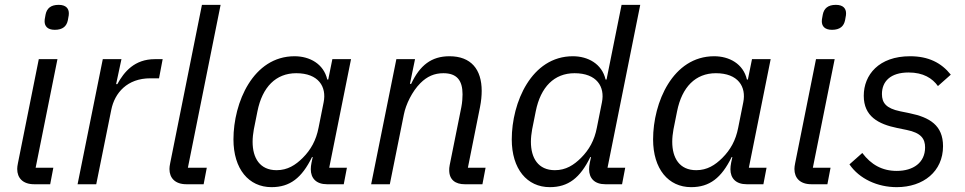

<svg xmlns="http://www.w3.org/2000/svg" viewBox="-20 -760 3981 792"><path d="M206 -637C239 -637 255 -652 260 -677C264 -696 264 -701 264 -705C264 -724 253 -740 222 -740C189 -740 173 -725 168 -700C164 -681 164 -676 164 -672C164 -653 175 -637 206 -637ZM187 0 200 -68H127L217 -516H140L54 -87C52 -77 51 -70 51 -63C51 -26 74 0 121 0Z M377 0 439 -307C453 -377 505 -437 600 -437H636L651 -516H619C535 -516 492 -464 464 -413H459L481 -516H404L300 0Z M820 0 833 -68H755L890 -740H813L682 -87C680 -77 679 -70 679 -63C679 -26 702 0 749 0Z M1398 0 1411 -68H1338L1428 -516H1351L1334 -432H1330C1315 -497 1257 -528 1195 -528C1024 -528 943 -337 943 -185C943 -63 1006 12 1100 12C1176 12 1225 -26 1267 -112H1270L1265 -89C1263 -79 1262 -70 1262 -62C1262 -25 1284 0 1329 0ZM1121 -58C1052 -58 1022 -108 1022 -175C1022 -192 1024 -209 1027 -226L1042 -301C1062 -401 1118 -458 1202 -458C1294 -458 1328 -402 1315 -338L1294 -233C1284 -181 1262 -142 1229 -109C1199 -79 1166 -58 1121 -58Z M1588 0 1646 -288C1654 -329 1680 -383 1714 -417C1742 -445 1772 -458 1809 -458C1864 -458 1888 -429 1888 -371C1888 -359 1887 -338 1883 -318L1835 -79C1833 -69 1833 -64 1833 -58C1833 -18 1859 0 1897 0H1970L1983 -68H1910L1960 -318C1965 -343 1967 -366 1967 -385C1967 -474 1923 -528 1834 -528C1760 -528 1712 -491 1676 -414H1671L1692 -516H1615L1511 0Z M2546 0 2559 -68H2486L2621 -740H2544L2482 -432H2478C2463 -497 2405 -528 2343 -528C2172 -528 2091 -337 2091 -185C2091 -63 2154 12 2248 12C2324 12 2373 -26 2415 -112H2418L2413 -89C2411 -79 2410 -70 2410 -62C2410 -25 2432 0 2477 0ZM2269 -58C2200 -58 2170 -108 2170 -175C2170 -192 2172 -209 2175 -226L2190 -301C2210 -401 2266 -458 2350 -458C2442 -458 2476 -402 2463 -338L2442 -233C2432 -181 2410 -142 2377 -109C2347 -79 2314 -58 2269 -58Z M3129 0 3142 -68H3069L3159 -516H3082L3065 -432H3061C3046 -497 2988 -528 2926 -528C2755 -528 2674 -337 2674 -185C2674 -63 2737 12 2831 12C2907 12 2956 -26 2998 -112H3001L2996 -89C2994 -79 2993 -70 2993 -62C2993 -25 3015 0 3060 0ZM2852 -58C2783 -58 2753 -108 2753 -175C2753 -192 2755 -209 2758 -226L2773 -301C2793 -401 2849 -458 2933 -458C3025 -458 3059 -402 3046 -338L3025 -233C3015 -181 2993 -142 2960 -109C2930 -79 2897 -58 2852 -58Z M3412 -637C3445 -637 3461 -652 3466 -677C3470 -696 3470 -701 3470 -705C3470 -724 3459 -740 3428 -740C3395 -740 3379 -725 3374 -700C3370 -681 3370 -676 3370 -672C3370 -653 3381 -637 3412 -637ZM3393 0 3406 -68H3333L3423 -516H3346L3260 -87C3258 -77 3257 -70 3257 -63C3257 -26 3280 0 3327 0Z M3679 12C3789 12 3870 -53 3870 -157C3870 -243 3815 -276 3732 -293L3693 -301C3635 -313 3618 -336 3618 -372C3618 -424 3653 -461 3728 -461C3789 -461 3826 -437 3849 -405L3902 -452C3863 -501 3810 -528 3734 -528C3605 -528 3543 -451 3543 -365C3543 -280 3603 -248 3681 -232L3720 -224C3780 -212 3796 -187 3796 -152C3796 -89 3747 -55 3679 -55C3619 -55 3573 -81 3537 -129L3484 -82C3525 -22 3600 12 3679 12Z"/></svg>

Font: LVC Sans
Style: Italic
Weight: 400
Italic angle: -11.31°
Designer: Mike Abbink, Paul van der Laan, Pieter van Rosmalen
Foundry: Bold Monday
Version: Version 3.0